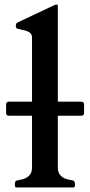

<svg xmlns="http://www.w3.org/2000/svg" viewBox="-20 -823 394 843"><path d="M19 -314.9Q6.8 -314.9 6.8 -327.1V-364.3Q6.8 -376.5 19 -376.5H120.6V-658.2Q120.6 -669.9 114.3 -676.5Q107.9 -683.1 98.1 -686.5Q88.4 -689.9 77.1 -692.1Q65.9 -694.3 55.7 -697.3Q49.3 -699.7 49.3 -710.9Q49.3 -713.4 50.8 -717.5Q52.2 -721.7 56.6 -724.1L218.3 -800.3Q220.2 -801.3 222.7 -802.2Q225.1 -803.2 228 -803.2Q231.9 -803.2 232.9 -800.5Q233.9 -797.9 233.9 -791.5V-376.5H336.9Q349.1 -376.5 349.1 -364.3V-327.1Q349.1 -314.9 336.9 -314.9H233.9V-88.9Q233.9 -67.4 242.7 -56.4Q251.5 -45.4 263.2 -40.3Q274.9 -35.2 286.6 -33.4Q298.3 -31.7 304.7 -28.8Q306.6 -27.8 308.1 -22.5Q309.6 -17.1 309.6 -14.6Q309.6 -11.7 308.6 -6.3Q307.6 -1 304.7 0H49.8Q46.9 -1 45.9 -6.3Q44.9 -11.7 44.9 -14.6Q44.9 -17.1 46.4 -22.5Q47.9 -27.8 49.8 -28.8Q56.2 -31.7 67.9 -33.4Q79.6 -35.2 91.3 -40.3Q103 -45.4 111.8 -56.4Q120.6 -67.4 120.6 -88.9V-314.9H19Z"/></svg>

Font: Cardo
Style: Bold
Weight: 700
Designer: David J. Perry
Foundry: David J. Perry
Version: Version 1.0011